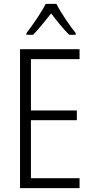

<svg xmlns="http://www.w3.org/2000/svg" viewBox="-20 -967 480 987"><path d="M270 -947H215C193 -903 147 -837 116 -797V-788H150C178 -816 213 -861 243 -898C272 -860 305 -818 336 -788H369V-797C342 -830 293 -901 270 -947ZM389 0V-51H139V-349H375V-399H139V-663H389V-714H83V0Z"/></svg>

Font: Noto Sans Devanagari Condensed Light
Style: Regular
Weight: 300
Width: 3
Designer: Jelle Bosma - Monotype Design Team
Foundry: Monotype Imaging Inc.
Version: Version 2.004